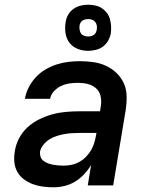

<svg xmlns="http://www.w3.org/2000/svg" viewBox="-20 -788 640 816"><path d="M207 8Q184 8 161.5 5Q139 2 119 -5.5Q99 -13 81.5 -26Q64 -39 53.5 -58Q43 -77 41 -99.5Q39 -122 43 -145Q47 -173 61 -200Q75 -227 97.5 -247.5Q120 -268 148 -281.5Q176 -295 204 -302.5Q232 -310 261 -312.5Q290 -315 318 -315H405L409 -340Q412 -361 407 -381Q402 -401 387.5 -413.5Q373 -426 353 -431Q333 -436 312 -436Q294 -436 276 -433.5Q258 -431 240.5 -423Q223 -415 209.5 -400.5Q196 -386 193 -368H86Q90 -393 102 -416.5Q114 -440 132 -459.5Q150 -479 173 -492.5Q196 -506 220.5 -514Q245 -522 270 -525Q295 -528 319 -528Q348 -528 376.5 -524Q405 -520 430 -508.5Q455 -497 474.5 -478.5Q494 -460 505.5 -435.5Q517 -411 518 -382.5Q519 -354 515 -325L461 0H353L367 -86Q354 -65 336.5 -46.5Q319 -28 298 -15.5Q277 -3 253.5 2.5Q230 8 207 8ZM251 -84Q267 -84 284 -87.5Q301 -91 316.5 -99.5Q332 -108 344.5 -120.5Q357 -133 366 -148Q375 -163 380 -179Q385 -195 388 -212L390 -223H318Q302 -223 285.5 -222Q269 -221 253 -218Q237 -215 221 -210Q205 -205 190.5 -196Q176 -187 164.5 -173Q153 -159 150 -143Q149 -132 152.5 -121.5Q156 -111 164.5 -104.5Q173 -98 183.5 -94Q194 -90 205 -88Q216 -86 227.5 -85Q239 -84 251 -84ZM354 -572Q331 -572 309.5 -580.5Q288 -589 275 -606.5Q262 -624 258.5 -647Q255 -670 259 -694Q261 -710 269.5 -725Q278 -740 292 -750Q306 -760 322.5 -764Q339 -768 355 -768Q370 -768 385.5 -764.5Q401 -761 413 -753Q425 -745 434 -733.5Q443 -722 447 -707.5Q451 -693 452 -677.5Q453 -662 451 -646Q448 -630 439.5 -615Q431 -600 417.5 -590Q404 -580 387 -576Q370 -572 354 -572ZM355 -633Q361 -633 367 -634.5Q373 -636 378.5 -639.5Q384 -643 387 -649Q390 -655 391 -661Q393 -670 391.5 -679Q390 -688 385 -694.5Q380 -701 372 -704Q364 -707 355 -707Q349 -707 342.5 -705.5Q336 -704 330.5 -700.5Q325 -697 322 -691Q319 -685 318 -679Q317 -670 318.5 -661Q320 -652 324.5 -645.5Q329 -639 337.5 -636Q346 -633 355 -633Z"/></svg>

Font: Iosevka Aile Semibold
Style: Italic
Weight: 600
Italic angle: -9°
Designer: Belleve Invis
Foundry: Belleve Invis
Version: Version 31.1.0; ttfautohint (v1.8.4)